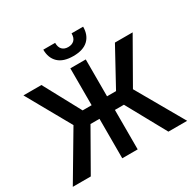

<svg xmlns="http://www.w3.org/2000/svg" viewBox="-191 -1097 1301 1294"><g transform="rotate(-30 460.0 -450.0)"><path d="M590 -307H520V0H400V-307H330L155 0H15L227 -358L35 -700H175L330 -413H400V-700H520V-413H590L747 -700H885L695 -367L905 0H759ZM460 -761Q383 -761 344 -798Q305 -835 305 -900H397Q397 -865 414 -848Q431 -831 460 -831Q490 -831 507.5 -848Q525 -865 525 -900H615Q615 -835 576 -798Q537 -761 460 -761Z"/></g></svg>

Font: PT Root UI Web Bold
Style: Regular
Weight: 700
Designer: Vitaly Kuzmin
Foundry: ParaType Ltd.
Version: Version 1.000W